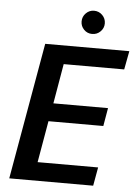

<svg xmlns="http://www.w3.org/2000/svg" viewBox="-59 -935 699 980"><g transform="rotate(5 290.0 -445.0)"><path d="M26 0 149 -700H580L562 -605H252L217 -401H497L481 -308H200L163 -95H473L456 0ZM383 -771Q358 -771 341 -788.5Q324 -806 324 -830Q324 -855 341.5 -872.5Q359 -890 383 -890Q408 -890 425.5 -872.5Q443 -855 443 -830Q443 -806 425.5 -788.5Q408 -771 383 -771Z"/></g></svg>

Font: DM Sans 20pt SemiBold
Style: Italic
Weight: 600
Italic angle: -10°
Version: Version 4.004;gftools[0.9.30]